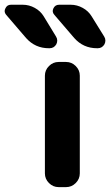

<svg xmlns="http://www.w3.org/2000/svg" viewBox="-85 -806 463 806"><path d="M161.1 -20.5Q137.7 -20.5 120.6 -37.6Q103.5 -54.7 103.5 -78.1V-488.3Q103.5 -511.7 120.6 -528.8Q137.7 -545.9 161.1 -545.9H192.4Q215.8 -545.9 232.9 -528.8Q250 -511.7 250 -488.3V-78.1Q250 -54.7 232.9 -37.6Q215.8 -20.5 192.4 -20.5ZM211.9 -786.1Q238.3 -786.1 262.2 -772.9Q286.1 -759.8 299.8 -737.3L352.5 -652.3Q357.4 -644.5 357.4 -635.7Q357.4 -627.9 353.5 -620.1Q343.8 -603.5 325.2 -603.5H322.3Q264.6 -603.5 226.6 -646.5L143.6 -743.2Q131.8 -755.9 139.2 -771Q146.5 -786.1 163.1 -786.1ZM10.7 -786.1Q37.1 -786.1 61 -772.9Q85 -759.8 98.6 -737.3L150.4 -652.3Q155.3 -644.5 155.3 -635.7Q155.3 -627.9 151.4 -620.1Q141.6 -603.5 123 -603.5H120.1Q62.5 -603.5 24.4 -646.5L-58.6 -743.2Q-65.4 -751 -65.4 -759.8Q-65.4 -764.6 -62.5 -770.5Q-55.7 -786.1 -39.1 -786.1Z"/></svg>

Font: Gen Jyuu Gothic Bold
Style: Bold
Weight: 700
Designer: [Source Han Sans]
Ryoko NISHIZUKA  (kana & ideographs); Paul D. Hunt (Latin, Greek & Cyrillic); Wenlong ZHANG  (bopomofo
Version: Version 1.002.20150607